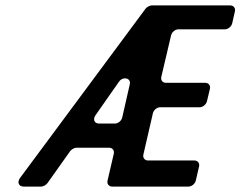

<svg xmlns="http://www.w3.org/2000/svg" viewBox="-20 -687 886 707"><path d="M67 0H132C139 0 150 -6 155 -13L238 -130C243 -137 254 -143 261 -143H382C394 -143 402 -133 399 -121L376 -22C373 -10 381 0 393 0H674C686 0 698 -10 701 -22L713 -74C716 -86 708 -96 696 -96H525C513 -96 505 -106 508 -118L543 -270C546 -282 558 -292 570 -292H715C727 -292 739 -302 742 -314L753 -360C756 -372 748 -382 736 -382H591C579 -382 571 -392 574 -404L610 -557C613 -569 625 -579 637 -579H808C820 -579 832 -589 835 -601L845 -645C848 -657 840 -667 828 -667H538C532 -667 520 -661 516 -655L54 -32C42 -16 49 0 67 0ZM332 -263 418 -386C433 -407 463 -400 458 -377L430 -254C427 -242 415 -232 403 -232H345C327 -232 321 -248 332 -263Z"/></svg>

Font: DIN Rundschrift
Style: MittelKursiv
Weight: 400
Version: Version 1.027